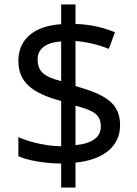

<svg xmlns="http://www.w3.org/2000/svg" viewBox="-20 -779 612 857"><path d="M253 -49V58H317V-53C444 -66 516 -127 516 -220C516 -320 449 -357 317 -395V-596C370 -592 423 -578 466 -561L493 -635C445 -655 388 -670 317 -672V-759H253V-671C136 -664 62 -606 62 -508C62 -413 121 -364 253 -328V-126C185 -127 107 -146 62 -167V-82C105 -62 179 -50 253 -49ZM253 -594V-417C173 -437 148 -462 148 -515C148 -559 181 -589 253 -594ZM317 -131V-307C404 -285 430 -264 430 -214C430 -169 395 -139 317 -131Z"/></svg>

Font: Noto Sans Cypriot
Style: Regular
Weight: 400
Designer: Monotype Design Team
Foundry: Monotype Imaging Inc.
Version: Version 2.002